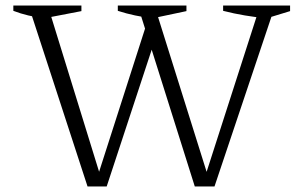

<svg xmlns="http://www.w3.org/2000/svg" viewBox="-20 -671 1092 691"><path d="M681 0 479 -641H539L731 -29H716L913 -641H967L752 0ZM295 0 86 -641H155L344 -29H329L511 -596L544 -547L364 0ZM138 -605Q109 -609 81.5 -615.5Q54 -622 28 -632V-651H273V-631ZM528 -605Q497 -609 466 -615.5Q435 -622 404 -632V-651H651V-631ZM939 -605Q900 -609 861 -615.5Q822 -622 783 -632V-651H1024V-631Z"/></svg>

Font: Piazzolla Thin ExtraLight
Style: Regular
Weight: 250
Version: Version 2.005